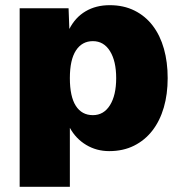

<svg xmlns="http://www.w3.org/2000/svg" viewBox="-20 -572 701 742"><path d="M56 150V-540H245L248 -460Q271 -505 311 -528.5Q351 -552 404 -552Q458 -552 500 -531Q542 -510 570.5 -472.5Q599 -435 613.5 -383.5Q628 -332 628 -270Q628 -208 613 -156.5Q598 -105 569 -67.5Q540 -30 498 -9Q456 12 402 12Q353 12 313 -12Q273 -36 250 -78V150ZM339 -127Q381 -127 405 -165.5Q429 -204 429 -270Q429 -336 405 -374.5Q381 -413 339 -413Q297 -413 273.5 -377Q250 -341 250 -270Q250 -199 273 -163Q296 -127 339 -127Z"/></svg>

Font: Geist Black
Style: Regular
Weight: 400
Designer: Basement.studio, Andrés Briganti, Mateo Zaragoza
Foundry: Basement.studio, Vercel, Andrés Briganti, Guido Ferreyra, Mateo Zaragoza
Version: Version 1.401